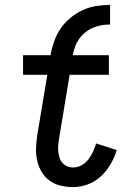

<svg xmlns="http://www.w3.org/2000/svg" viewBox="-20 -755 540 783"><path d="M279 8Q252 8 227 2Q202 -4 182 -18.5Q162 -33 149.5 -54.5Q137 -76 131.5 -100.5Q126 -125 127 -151.5Q128 -178 132 -204L173 -450H74V-530H186Q191 -558 200.5 -585.5Q210 -613 226.5 -637.5Q243 -662 266.5 -681.5Q290 -701 317 -713.5Q344 -726 372.5 -730.5Q401 -735 429 -735V-655Q411 -655 393.5 -652Q376 -649 359.5 -642Q343 -635 328 -623Q313 -611 302.5 -596Q292 -581 286 -564Q280 -547 277 -530H424V-450H264L221 -191Q219 -178 217.5 -164.5Q216 -151 217.5 -138Q219 -125 222.5 -113Q226 -101 234 -91.5Q242 -82 253.5 -77Q265 -72 279 -72Q296 -72 312.5 -81Q329 -90 340.5 -105Q352 -120 359.5 -136.5Q367 -153 372 -170L456 -143Q447 -113 431 -85.5Q415 -58 391.5 -36Q368 -14 338 -3Q308 8 279 8Z"/></svg>

Font: Iosevka Slab Medium
Style: Italic
Weight: 500
Italic angle: -9°
Monospace: yes
Designer: Belleve Invis
Foundry: Belleve Invis
Version: Version 11.1.0; ttfautohint (v1.8.3)